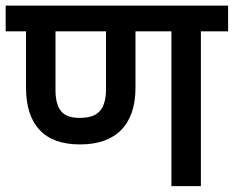

<svg xmlns="http://www.w3.org/2000/svg" viewBox="-29 -648 814 668"><path d="M764.6 -539.1H669.9V-0.5H567.4V-539.1H442.4V-343.3Q442.4 -246.6 392.8 -196Q343.3 -145.5 249.5 -145.5Q155.8 -145.5 108.6 -196Q61.5 -246.6 61.5 -343.3V-539.1H-9.3V-628.4H764.6ZM339.8 -539.1H164.1V-334.5Q164.1 -285.6 183.1 -261.7Q202.1 -237.8 248 -237.8Q298.3 -237.8 319.1 -262.5Q339.8 -287.1 339.8 -337.4Z"/></svg>

Font: Varta
Style: Bold
Weight: 700
Designer: Joana Correia, Viktoriya Grabowska, Eben Sorkin
Foundry: Sorkin Type
Version: Version 1.002; ttfautohint (v1.3) -l 8 -r 24 -G 200 -x 12 -H